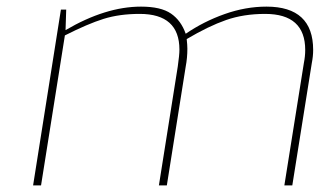

<svg xmlns="http://www.w3.org/2000/svg" viewBox="-20 -560 983 580"><path d="M164 -531H180L178 -469Q299 -540 406 -540Q466 -540 496.5 -519Q527 -498 541 -458Q595 -495 658.5 -517.5Q722 -540 785 -540Q926 -540 926 -409Q926 -390 922 -370L863 0H839L898 -370Q902 -390 902 -409Q902 -518 781 -518Q716 -518 663 -499.5Q610 -481 544 -442Q546 -424 546 -413Q546 -385 541 -359L484 0H460L517 -359Q522 -394 522 -410Q522 -518 402 -518Q341 -518 293 -503Q245 -488 176 -453L104 0H80Z"/></svg>

Font: Exo Thin
Style: Italic
Weight: 250
Italic angle: -9°
Designer: Natanael Gama
Foundry: Natanael Gama
Version: Version 1.500; ttfautohint (v1.6)